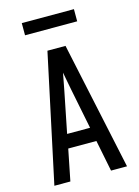

<svg xmlns="http://www.w3.org/2000/svg" viewBox="-135 -994 770 1067"><g transform="rotate(-15 250.0 -460.0)"><path d="M41 0 198 -735H302L459 0H367L331 -180H169L133 0ZM316 -260 270 -490Q265 -516 260 -542Q255 -568 250 -595Q245 -568 240 -542Q235 -516 230 -490L184 -260ZM100 -850V-920H400V-850Z"/></g></svg>

Font: Iosevka Custom Medium
Style: Regular
Weight: 500
Monospace: yes
Designer: Belleve Invis
Foundry: Belleve Invis
Version: Version 32.5.0; ttfautohint (v1.8.4)